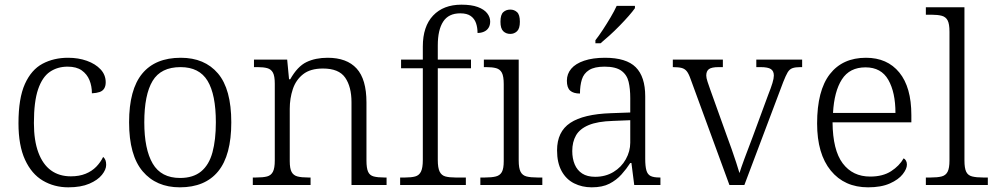

<svg xmlns="http://www.w3.org/2000/svg" viewBox="-20 -791 4254 821"><path d="M272 10Q212 10 163.5 -18.5Q115 -47 87 -108Q59 -169 59 -264Q59 -371 86.5 -432Q114 -493 162 -518.5Q210 -544 271 -544Q315 -544 351.5 -531Q388 -518 410 -494.5Q432 -471 432 -439Q432 -423 425.5 -412.5Q419 -402 406 -397.5Q393 -393 373 -392Q373 -423 362.5 -448.5Q352 -474 329.5 -490Q307 -506 269 -506Q226 -506 193.5 -484Q161 -462 143 -409.5Q125 -357 125 -265Q125 -190 144 -139Q163 -88 198 -62.5Q233 -37 283 -37Q319 -37 346 -48Q373 -59 391.5 -78Q410 -97 421 -120Q428 -114 431 -106Q434 -98 434 -86Q434 -66 416 -43.5Q398 -21 362 -5.5Q326 10 272 10Z M749 10Q648 10 590 -58.5Q532 -127 532 -268Q532 -408 588 -476Q644 -544 753 -544Q855 -544 912 -477Q969 -410 969 -268Q969 -127 913 -58.5Q857 10 749 10ZM750 -30Q806 -30 840 -58Q874 -86 888.5 -139.5Q903 -193 903 -268Q903 -387 867.5 -445.5Q832 -504 752 -504Q668 -504 632.5 -445Q597 -386 597 -268Q597 -153 633 -91.5Q669 -30 750 -30Z M1061 0V-32H1075Q1105 -32 1122 -36.5Q1139 -41 1147 -56.5Q1155 -72 1155 -105V-433Q1155 -466 1147 -480.5Q1139 -495 1123 -499.5Q1107 -504 1081 -504H1066V-536H1208L1216 -452H1221Q1252 -507 1290.5 -525.5Q1329 -544 1381 -544Q1463 -544 1505 -498Q1547 -452 1547 -353V-105Q1547 -72 1554 -56.5Q1561 -41 1578 -36.5Q1595 -32 1623 -32H1633V0H1483V-354Q1483 -420 1456 -459Q1429 -498 1361 -498Q1307 -498 1276 -473.5Q1245 -449 1232 -409.5Q1219 -370 1219 -326V-102Q1219 -70 1227 -55.5Q1235 -41 1252 -36.5Q1269 -32 1298 -32H1308V0Z M1691 0V-32H1713Q1739 -32 1755.5 -36.5Q1772 -41 1780 -57Q1788 -73 1788 -107V-499H1695V-536H1788V-592Q1788 -678 1832 -724.5Q1876 -771 1953 -771Q1996 -771 2023 -761Q2050 -751 2063 -734.5Q2076 -718 2076 -699Q2076 -683 2069 -672Q2062 -661 2049.5 -655.5Q2037 -650 2022 -650Q2022 -673 2015.5 -692Q2009 -711 1993 -722.5Q1977 -734 1948 -734Q1898 -734 1875 -698.5Q1852 -663 1852 -597V-536H1994V-499H1852V-107Q1852 -73 1860 -57Q1868 -41 1884.5 -36.5Q1901 -32 1927 -32H1972V0Z M2034 0V-32H2054Q2083 -32 2100.5 -36.5Q2118 -41 2126 -55.5Q2134 -70 2134 -102V-431Q2134 -465 2126 -480Q2118 -495 2101.5 -499.5Q2085 -504 2059 -504H2049V-536H2198V-105Q2198 -72 2206 -56.5Q2214 -41 2231.5 -36.5Q2249 -32 2278 -32H2299V0ZM2162 -646Q2144 -646 2132 -657.5Q2120 -669 2120 -698Q2120 -728 2132 -739Q2144 -750 2162 -750Q2179 -750 2191 -739Q2203 -728 2203 -698Q2203 -669 2191 -657.5Q2179 -646 2162 -646Z M2510 10Q2469 10 2435 -7Q2401 -24 2381.5 -59.5Q2362 -95 2362 -148Q2362 -228 2418.5 -265.5Q2475 -303 2592 -307L2675 -310V-372Q2675 -411 2668 -441Q2661 -471 2637 -488.5Q2613 -506 2565 -506Q2522 -506 2499 -491.5Q2476 -477 2468 -451Q2460 -425 2460 -391Q2432 -391 2418 -403.5Q2404 -416 2404 -446Q2404 -475 2422.5 -497Q2441 -519 2478 -531.5Q2515 -544 2567 -544Q2658 -544 2698.5 -503.5Q2739 -463 2739 -379V-112Q2739 -80 2744 -62.5Q2749 -45 2762 -38.5Q2775 -32 2800 -32H2804V0H2692L2680 -94H2675Q2659 -69 2637.5 -45Q2616 -21 2586 -5.5Q2556 10 2510 10ZM2525 -35Q2569 -35 2603 -55.5Q2637 -76 2656 -110Q2675 -144 2675 -181V-277L2601 -274Q2535 -272 2497 -256Q2459 -240 2443 -212Q2427 -184 2427 -145Q2427 -113 2437.5 -88Q2448 -63 2469.5 -49Q2491 -35 2525 -35ZM2526 -619Q2541 -638 2558 -664Q2575 -690 2591 -717Q2607 -744 2617 -766H2695V-756Q2686 -743 2668.5 -723Q2651 -703 2629.5 -681Q2608 -659 2586.5 -639.5Q2565 -620 2548 -606H2526Z M2933 -453Q2925 -476 2916.5 -486.5Q2908 -497 2894.5 -500.5Q2881 -504 2857 -504V-536H3071V-504H3053Q3023 -504 3011.5 -495.5Q3000 -487 3000 -468Q3000 -458 3005.5 -441.5Q3011 -425 3017 -408L3088 -210Q3098 -184 3108.5 -153.5Q3119 -123 3128 -96Q3137 -69 3142 -51Q3148 -71 3163.5 -113Q3179 -155 3199 -207L3265 -386Q3277 -416 3283 -436Q3289 -456 3289 -468Q3289 -487 3276.5 -495.5Q3264 -504 3232 -504H3214V-536H3410V-504H3402Q3381 -504 3368.5 -499.5Q3356 -495 3348 -481.5Q3340 -468 3329 -440L3163 0H3099Z M3692 10Q3591 10 3532.5 -61.5Q3474 -133 3474 -263Q3474 -404 3528.5 -474Q3583 -544 3683 -544Q3774 -544 3825.5 -481Q3877 -418 3877 -299V-268H3540Q3541 -149 3583.5 -92.5Q3626 -36 3701 -36Q3755 -36 3790.5 -59Q3826 -82 3844 -114Q3850 -111 3854 -104Q3858 -97 3858 -87Q3858 -69 3840 -46Q3822 -23 3785 -6.5Q3748 10 3692 10ZM3809 -308Q3809 -396 3778.5 -449.5Q3748 -503 3681 -503Q3613 -503 3580 -451.5Q3547 -400 3542 -308Z M3939 0V-32H3960Q3989 -32 4006.5 -36.5Q4024 -41 4032 -56.5Q4040 -72 4040 -105V-655Q4040 -689 4032 -704Q4024 -719 4007 -723.5Q3990 -728 3965 -728H3939V-760H4104V-105Q4104 -72 4111.5 -56.5Q4119 -41 4137 -36.5Q4155 -32 4183 -32H4204V0Z"/></svg>

Font: Noto Serif Khmer Light
Style: Regular
Weight: 300
Version: Version 2.003